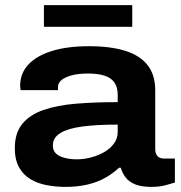

<svg xmlns="http://www.w3.org/2000/svg" viewBox="-20 -720 707 752"><path d="M237 12Q200 12 164.5 5.5Q129 -1 100.5 -17.5Q72 -34 55 -64Q38 -94 38 -140Q38 -199 67.5 -235Q97 -271 151 -289.5Q205 -308 278.5 -314Q352 -320 441 -320V-350Q441 -377 429 -395.5Q417 -414 391.5 -423Q366 -432 324 -432Q287 -432 261 -425Q235 -418 221 -406.5Q207 -395 207 -378V-367H61Q60 -371 59.5 -375.5Q59 -380 59 -385Q59 -432 90.5 -466.5Q122 -501 182.5 -520Q243 -539 329 -539Q413 -539 470.5 -521Q528 -503 558 -465Q588 -427 588 -366V-136Q588 -118 597 -108.5Q606 -99 622 -99H665V-5Q653 -1 628.5 5.5Q604 12 573 12Q535 12 510.5 2.5Q486 -7 472.5 -24.5Q459 -42 453 -63H446Q423 -41 392 -23.5Q361 -6 322 3Q283 12 237 12ZM281 -96Q309 -96 337 -103.5Q365 -111 388.5 -124.5Q412 -138 426.5 -158Q441 -178 441 -203V-232Q359 -232 302.5 -224.5Q246 -217 216.5 -199Q187 -181 187 -150Q187 -130 199.5 -118.5Q212 -107 233.5 -101.5Q255 -96 281 -96ZM152 -615V-700H498V-615Z"/></svg>

Font: Archivo SemiExpanded
Style: Bold
Weight: 700
Width: 6
Designer: Hector Gatti
Foundry: Omnibus-Type
Version: Version 2.001